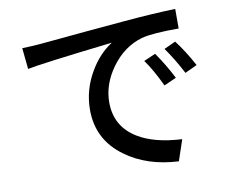

<svg xmlns="http://www.w3.org/2000/svg" viewBox="-81 -828 1163 967"><g transform="rotate(-10 500.0 -344.5)"><path d="M734 -519Q780 -453 816 -382L753 -354Q713 -439 674 -493ZM844 -562Q888 -505 930 -427L868 -398Q827 -476 785 -535ZM80 -663Q139 -665 172 -668Q437 -693 601 -707Q762 -721 873 -724V-624Q737 -624 682 -609Q587 -581 524 -493Q464 -409 464 -318Q464 -195 568 -131Q652 -79 794 -72L758 35Q597 27 488 -53Q362 -144 362 -297Q362 -400 416 -491Q461 -568 529 -612Q156 -569 91 -555Z"/></g></svg>

Font: Noto Sans S Chinese Medium
Style: Regular
Weight: 500
Designer: Ryoko NISHIZUKA  (kana & ideographs); Paul D. Hunt (Latin, Greek & Cyrillic); Wenlong ZHANG  (bopomofo); Sandoll Communi
Foundry: Adobe Systems Incorporated
Version: Version 1.000;PS 1;hotconv 1.0.78;makeotf.lib2.5.61930